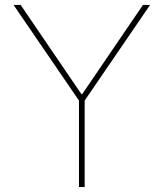

<svg xmlns="http://www.w3.org/2000/svg" viewBox="-20 -747 654 767"><path d="M318.2 0H295.5V-345.2L34.1 -727.3H62.5L305.4 -370.7H308.2L551.1 -727.3H579.5L318.2 -345.2Z"/></svg>

Font: Linik Sans Thin
Style: Regular
Weight: 100
Designer: Fonts by Rasmus Andersson / Changes by Cristiano Sobral with parts from Marc Monis
Foundry: rsms
Version: Version 3.020; ttfautohint (v1.6)